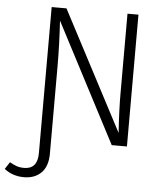

<svg xmlns="http://www.w3.org/2000/svg" viewBox="-117 -737 849 994"><g transform="rotate(5 307.5 -240.0)"><path d="M562 -685V0H483L160 -619Q168 -494 168 -383V72Q168 137 134.5 171Q101 205 44 205Q-14 205 -58 171L-34 134Q-15 145 1.5 151Q18 157 41 157Q111 157 111 74V-685H188L513 -66Q505 -182 505 -269V-685Z"/></g></svg>

Font: Fira Sans Light
Style: Regular
Weight: 300
Designer: bBox Type GmbH & Carrois Corporate GbR & Edenspiekermann AG
Foundry: bBox Type GmbH & Carrois Corporate GbR & Edenspiekermann AG
Version: Version 4.301